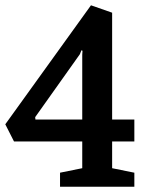

<svg xmlns="http://www.w3.org/2000/svg" viewBox="-24 -706 550 726"><path d="M203 0V-53L287 -70V-171H29L-4 -236L320 -686L400 -658V-254H484V-171H400V-70L484 -53V0ZM110 -254H287V-499L288 -514L284 -516L278 -501L109 -263Z"/></svg>

Font: Faustina Light SemiBold
Style: Regular
Weight: 600
Version: Version 1.200